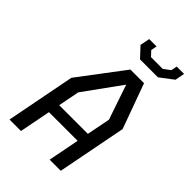

<svg xmlns="http://www.w3.org/2000/svg" viewBox="-270 -1050 1160 1160"><g transform="rotate(45 310.0 -470.0)"><path d="M41 0H139L178 -200H423L384 0H479L565 -442.5L460.5 -730H344L127 -442.5ZM192 -273.5 218.5 -409.5 390.5 -647.5 466.5 -424 437 -273.5ZM282 -878.5 341.5 -814.5H495L580 -879L592 -940.5H529L521.5 -902.5L479.5 -871H379L349.5 -902.5L357 -940.5H294Z"/></g></svg>

Font: Monaspace Krypton
Style: Italic
Weight: 400
Italic angle: -11°
Designer: Riley Cran & the Lettermatic Team
Foundry: Lettermatic
Version: Version 1.101 (Monaspace Krypton)